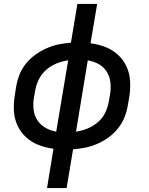

<svg xmlns="http://www.w3.org/2000/svg" viewBox="-20 -755 760 980"><path d="M220 205H320L353 7Q384 5 415.5 -1.5Q447 -8 478 -21.5Q509 -35 536 -55Q563 -75 584 -102Q605 -129 616.5 -159Q628 -189 633 -221L640 -260Q646 -300 644 -340Q642 -380 626 -415Q610 -450 582 -475.5Q554 -501 518 -515Q482 -529 442 -534L476 -735H375L342 -537Q311 -535 279.5 -528.5Q248 -522 217.5 -508.5Q187 -495 159.5 -475Q132 -455 111 -428.5Q90 -402 78.5 -371.5Q67 -341 62 -310L56 -271Q49 -230 51 -190Q53 -150 69 -115Q85 -80 113 -54.5Q141 -29 177 -15Q213 -1 253 4ZM267 -83Q238 -88 212.5 -102.5Q187 -117 171 -141Q155 -165 151.5 -195.5Q148 -226 153 -256L160 -295Q165 -324 179 -351.5Q193 -379 217 -399.5Q241 -420 269.5 -431.5Q298 -443 328 -447ZM368 -83 428 -447Q458 -442 483.5 -428Q509 -414 524.5 -389.5Q540 -365 543.5 -335Q547 -305 542 -274L535 -235Q530 -206 516.5 -178.5Q503 -151 478.5 -130.5Q454 -110 425.5 -98.5Q397 -87 368 -83Z"/></svg>

Font: Iosevka Sparkle Medium Oblique
Style: Regular
Weight: 500
Italic angle: -9°
Designer: Belleve Invis
Foundry: Belleve Invis
Version: Version 4.5.0; ttfautohint (v1.8.3)